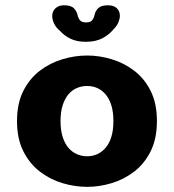

<svg xmlns="http://www.w3.org/2000/svg" viewBox="-20 -698 659 728"><path d="M310.5 10.5Q264 10.5 217 -3.5Q170 -17.5 131 -47.5Q92 -77.5 68.2 -125Q44.5 -172.5 44.5 -239Q44.5 -305.5 68.2 -352.8Q92 -400 131 -429.8Q170 -459.5 217 -473.5Q264 -487.5 310.5 -487.5Q356.5 -487.5 403.2 -473.5Q450 -459.5 489 -429.8Q528 -400 551.5 -352.8Q575 -305.5 575 -239Q575 -172.5 551.5 -125Q528 -77.5 489 -47.5Q450 -17.5 403.2 -3.5Q356.5 10.5 310.5 10.5ZM310.5 -105.5Q331 -105.5 348.8 -113.5Q366.5 -121.5 380.5 -137.8Q394.5 -154 402.2 -179.2Q410 -204.5 410 -239Q410 -273.5 402.2 -298.5Q394.5 -323.5 380.5 -340Q366.5 -356.5 348.8 -364.2Q331 -372 310.5 -372Q290 -372 271.5 -364.2Q253 -356.5 239.2 -340Q225.5 -323.5 217.5 -298.5Q209.5 -273.5 209.5 -239Q209.5 -204.5 217.5 -179.2Q225.5 -154 239.2 -137.8Q253 -121.5 271.5 -113.5Q290 -105.5 310.5 -105.5ZM389.5 -678Q411 -678 422.8 -667Q434.5 -656 434.5 -638Q434.5 -627 429 -613.5Q423.5 -600 410 -586.5Q394.5 -567 368.8 -553.2Q343 -539.5 305.5 -539.5Q271.5 -539.5 247.8 -551Q224 -562.5 208.5 -580Q192 -593.5 185 -608.8Q178 -624 178 -637Q178 -655 190.2 -666.5Q202.5 -678 222.5 -678Q249 -678 260 -666.8Q271 -655.5 274 -641.5Q276 -631 282.5 -622Q289 -613 306.5 -613Q324 -613 330.2 -622Q336.5 -631 338.5 -641Q341 -655.5 352.2 -666.8Q363.5 -678 389.5 -678Z"/></svg>

Font: Sono ExtraLight Monospace
Style: Bold
Weight: 700
Version: Version 2.112